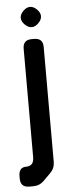

<svg xmlns="http://www.w3.org/2000/svg" viewBox="-67 -661 333 869"><g transform="rotate(-5 100.0 -226.0)"><path d="M73 -554Q88 -539 104 -539Q120 -539 135 -554Q150 -569 150 -585Q150 -601 135 -616Q120 -631 104 -631Q88 -631 73 -616Q58 -601 58 -585Q58 -569 73 -554ZM30 179H48Q77 179 97 159L130 126Q150 106 150 77V-445Q150 -485 110 -485H99Q59 -485 59 -445V48Q59 88 24 88Q-10 88 -10 128V139Q-10 179 30 179Z"/></g></svg>

Font: WDXL Lubrifont JP N
Style: Regular
Weight: 400
Designer: [WDXL Lubrifont] Copyright 2020-2022 (c) NightFurySL2001, Skr-ZERO; [ZCOOL QingKe HuangYou] Copyright 2018-2022 (c) The 
Version: Version 2.001;hotconv 1.1.1;makeotfexe 2.6.0